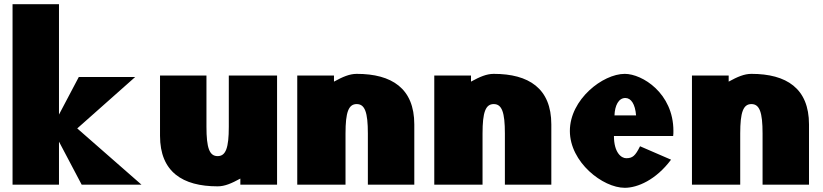

<svg xmlns="http://www.w3.org/2000/svg" viewBox="-20 -880 3923 915"><path d="M624.2 -513H355.5L261.1 -334V-860H39.8V0H261.1V-205L369.2 0H654.2L348.1 -268Z M1070.4 -520V-276C1070.4 -175 1056.1 -136 1017.1 -136C978.1 -136 963.9 -175 963.9 -276V-520H742.6V-233C742.6 -61 850.1 8 1017.1 8C1051.2 8 1083.4 -6 1125.4 -29V0H1300.4V-520Z M1626.6 0V-244C1626.6 -345 1640.9 -384 1679.9 -384C1718.9 -384 1733.1 -345 1733.1 -244V0H1954.4V-287C1954.4 -459 1846.9 -528 1679.9 -528C1645.8 -528 1613.6 -514 1571.6 -491V-520H1396.6V0Z M2279.6 0V-244C2279.6 -345 2293.9 -384 2332.9 -384C2371.9 -384 2386.1 -345 2386.1 -244V0H2607.4V-287C2607.4 -459 2499.9 -528 2332.9 -528C2298.8 -528 2266.6 -514 2224.6 -491V-520H2049.6V0Z M3188 -232C3189.2 -238 3189.2 -249 3189.2 -256C3189.2 -436 3040.5 -528 2957.5 -528C2852.4 -528 2695.8 -406 2695.8 -256C2695.8 -107 2852.4 15 2957.5 15C3017.6 15 3105.5 -22 3178 -119L3030.2 -183C3007.6 -137 2994.4 -126 2964.3 -126C2940.6 -126 2905.8 -153 2905.8 -232ZM2908.4 -330C2910 -377 2927.9 -413 2960.1 -413C2987.5 -413 3007 -384 3011.3 -330Z M3507.6 0V-244C3507.6 -345 3521.9 -384 3560.9 -384C3599.9 -384 3614.1 -345 3614.1 -244V0H3835.4V-287C3835.4 -459 3727.9 -528 3560.9 -528C3526.8 -528 3494.6 -514 3452.6 -491V-520H3277.6V0Z"/></svg>

Font: Blink
Style: Wide
Weight: 400
Designer: Mew Too
Foundry: Cannot Into Space Fonts
Version: Version 001.000